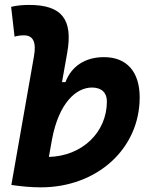

<svg xmlns="http://www.w3.org/2000/svg" viewBox="-20 -763 626 792"><path d="M148.4 9.8C380.9 9.8 556.2 -149.9 556.2 -361.3C556.2 -467.3 502.4 -527.3 409.2 -527.3C331.5 -527.3 274.9 -490.2 250 -424.3H235.8L257.3 -545.4C281.7 -683.6 234.9 -742.7 100.1 -742.7C75.2 -742.7 50.3 -740.7 25.9 -734.9L40 -611.8C52.7 -615.7 65.9 -617.2 78.6 -617.2C115.7 -617.2 130.9 -590.8 120.1 -530.8L26.9 -0.5H27.3V0C68.4 5.9 107.4 9.8 148.4 9.8ZM195.3 -192.4 194.8 -189.5C223.1 -338.4 293.9 -401.9 359.4 -401.9C398.4 -401.9 420.9 -381.3 420.9 -344.7C420.9 -216.8 318.4 -119.1 181.6 -115.7Z"/></svg>

Font: Cascadia Mono NF
Style: Bold Italic
Weight: 700
Italic angle: -10°
Monospace: yes
Designer: Aaron Bell
Foundry: Saja Typeworks
Version: Version 2404.023